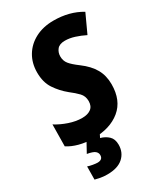

<svg xmlns="http://www.w3.org/2000/svg" viewBox="-233 -820 997 1155"><g transform="rotate(-30 266.0 -242.0)"><path d="M192 10Q141 10 96.5 -2Q52 -14 20 -35L22 -186Q60 -162 107 -146Q154 -130 197 -130Q236 -130 258.5 -147Q281 -164 281 -199Q281 -234 259 -257Q237 -280 203 -306Q159 -342 128.5 -388Q98 -434 98 -502Q98 -567 128 -617Q158 -667 212.5 -695.5Q267 -724 339 -724Q449 -724 532 -674L473 -546Q439 -563 404.5 -574Q370 -585 338 -585Q300 -585 283.5 -564.5Q267 -544 267 -516Q267 -486 284.5 -464Q302 -442 344 -411Q399 -370 425 -324Q451 -278 451 -218Q451 -106 380.5 -48Q310 10 192 10ZM158 240Q132 240 111 236Q90 232 75 228L76 137Q90 142 110.5 145.5Q131 149 142 149Q179 149 179 117Q179 101 165.5 89.5Q152 78 112 71L151 0H243L229 28Q262 37 284 58Q306 79 306 118Q306 172 268.5 206Q231 240 158 240Z"/></g></svg>

Font: Noto Sans Disp ExtBd
Style: Italic
Weight: 800
Italic angle: -12°
Designer: Monotype Design Team
Foundry: Monotype Imaging Inc.
Version: Version 2.000;GOOG;noto-source:20170915:90ef993387c0